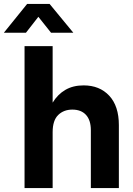

<svg xmlns="http://www.w3.org/2000/svg" viewBox="-75 -964 680 984"><path d="M194.8 -286.6V0H50.8V-727.5H194.8V-438Q220.7 -480.5 260 -503.4Q299.3 -526.4 353.5 -526.4Q435.5 -526.4 484.9 -473.4Q534.2 -420.4 534.2 -322.8V0H390.6V-296.4Q390.6 -348.1 365.7 -375.2Q340.8 -402.3 295.9 -402.3Q251.5 -402.3 223.1 -374.5Q194.8 -346.7 194.8 -286.6ZM58.1 -796.4H-54.7V-796.9L64 -943.8H179.2L300.3 -796.9V-796.4H186.5L121.6 -877.9Z"/></svg>

Font: Inter Display
Style: Bold
Weight: 700
Designer: Rasmus Andersson
Foundry: rsms
Version: Version 4.001;git-9221beed3